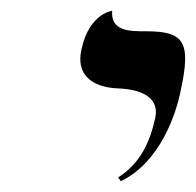

<svg xmlns="http://www.w3.org/2000/svg" viewBox="-20 -579 363 356"><path d="M204 -243C277 -278 307 -369 315 -411C335 -502 321 -521 251 -521C220 -521 185 -521 188 -559C188 -559 145 -554 131 -487C121 -443 147 -417 200 -415C249 -413 275 -394 268 -361C258 -315 240 -276 199 -250Z"/></svg>

Font: Libertinus Sans
Style: Italic
Weight: 400
Italic angle: -12°
Designer: Philipp H. Poll, Khaled Hosny
Foundry: Caleb Maclennan
Version: Version 7.050;RELEASE